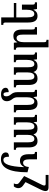

<svg xmlns="http://www.w3.org/2000/svg" viewBox="1481 -2300 1051 4079"><g transform="rotate(-90 2006.5 -260.5)"><path d="M329 184H145C115 184 105 175 105 155C105 133 116 109 152 40L306 -273L172 -372C140 -396 135 -413 135 -435C135 -454 139 -471 150 -492H86C62 -466 49 -428 49 -400C49 -359 64 -328 98 -301L177 -244L54 6C7 96 -13 144 -13 181C-13 226 14 245 61 245H329Z M498 -173C502 -244 533 -295 587 -295C642 -295 661 -245 661 -157V0H818V-44C776 -44 770 -52 770 -114V-174C770 -302 725 -362 630 -362C565 -362 526 -329 500 -278H495C507 -585 562 -714 646 -714C695 -714 716 -682 717 -595C777 -595 808 -619 808 -662C808 -722 756 -766 663 -766C490 -766 386 -602 386 -202Z M1398 -492V-450C1442 -450 1447 -442 1447 -384V-217C1447 -123 1423 -56 1360 -56C1308 -56 1290 -100 1290 -194V-492H1132V-450C1175 -450 1181 -443 1181 -383V-205C1181 -115 1157 -56 1094 -56C1040 -56 1022 -104 1022 -194V-492H864V-448C908 -448 914 -442 914 -384V-176C914 -46 961 11 1051 11C1114 11 1162 -13 1187 -73H1191C1209 -15 1250 11 1314 11C1382 11 1420 -15 1446 -71H1450L1459 0H1605V-43C1561 -43 1556 -53 1556 -107V-492Z M2088 -109V-420C2088 -476 2073 -515 2039 -555C2011 -589 2000 -619 2000 -652C2000 -688 2012 -712 2042 -712C2077 -712 2089 -679 2089 -601C2145 -601 2181 -625 2181 -666C2181 -720 2135 -764 2042 -764C1959 -764 1896 -727 1896 -640C1896 -601 1909 -563 1940 -526C1967 -493 1980 -456 1980 -415V-219C1980 -127 1955 -57 1892 -57C1837 -57 1817 -108 1817 -203V-492H1659V-448C1703 -448 1709 -441 1709 -381V-185C1709 -48 1756 11 1850 11C1912 11 1950 -16 1978 -74H1983L1996 0H2137V-44C2095 -44 2088 -50 2088 -109Z M2725 -492V-450C2769 -450 2774 -442 2774 -384V-217C2774 -123 2750 -56 2687 -56C2635 -56 2617 -100 2617 -194V-492H2459V-450C2502 -450 2508 -443 2508 -383V-205C2508 -115 2484 -56 2421 -56C2367 -56 2349 -104 2349 -194V-492H2191V-448C2235 -448 2241 -442 2241 -384V-176C2241 -46 2288 11 2378 11C2441 11 2489 -13 2514 -73H2518C2536 -15 2577 11 2641 11C2709 11 2747 -15 2773 -71H2777L2786 0H2932V-43C2888 -43 2883 -53 2883 -107V-492Z M3469 -44C3426 -44 3419 -52 3419 -112V-314C3419 -444 3373 -502 3281 -502C3213 -502 3178 -474 3150 -418H3147L3138 -492H2989V-448C3032 -448 3040 -440 3040 -384V245H3200V201C3157 201 3149 193 3149 136V-272C3149 -370 3177 -434 3237 -434C3293 -434 3311 -380 3311 -296V0H3469Z M3838 -74H3842L3855 0H3996V-44C3954 -44 3948 -50 3948 -109V-320H3839V-219C3839 -127 3815 -57 3751 -57C3696 -57 3677 -108 3677 -203V-440H3982V-492H3677V-760H3518V-716C3562 -716 3568 -709 3568 -649V-185C3568 -48 3615 11 3709 11C3771 11 3809 -16 3838 -74Z"/></g></svg>

Font: Noto Serif Armenian Condensed Semi
Style: Regular
Weight: 600
Width: 3
Designer: Monotype Design Team
Foundry: Monotype Imaging Inc.
Version: Version 1.901